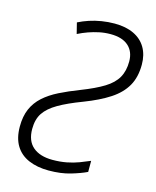

<svg xmlns="http://www.w3.org/2000/svg" viewBox="-111 -800 718 886"><g transform="rotate(15 248.0 -357.0)"><path d="M206 10Q152 10 111 -7.5Q70 -25 48 -61Q26 -97 26 -152Q26 -201 41.5 -236.5Q57 -272 86.5 -298.5Q116 -325 158 -346Q200 -367 252 -387Q319 -413 359.5 -438Q400 -463 418 -495Q436 -527 436 -572Q436 -619 406.5 -645.5Q377 -672 321 -672Q293 -672 267 -666.5Q241 -661 217 -652.5Q193 -644 169 -632L156 -684Q180 -696 207 -705Q234 -714 264.5 -719Q295 -724 327 -724Q380 -724 418 -706Q456 -688 476 -654Q496 -620 496 -573Q496 -513 472 -471Q448 -429 400 -397.5Q352 -366 279 -338Q210 -312 167 -287Q124 -262 104 -232Q84 -202 84 -156Q84 -99 117.5 -70.5Q151 -42 211 -42Q247 -42 278 -48Q309 -54 335.5 -64Q362 -74 385 -84V-31Q356 -17 310.5 -3.5Q265 10 206 10Z"/></g></svg>

Font: Noto Sans Display Light
Style: Italic
Weight: 300
Italic angle: -12°
Designer: Monotype Design Team
Foundry: Monotype Imaging Inc.
Version: Version 2.003